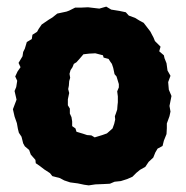

<svg xmlns="http://www.w3.org/2000/svg" viewBox="-20 -540 562 580"><path d="M248 20 234 18 215 14 192 11 174 5 161 -2 138 -8 131 -17 114 -28 101 -38 88 -47 87 -57 73 -73 68 -87 55 -98 50 -107 45 -127 37 -139 34 -151 31 -168 24 -188 19 -210 30 -239 24 -265 29 -277 32 -296 26 -309 33 -324 42 -337 36 -350 48 -370 50 -383 55 -393 61 -413 76 -422 78 -435 92 -444 97 -453 106 -466 128 -481 138 -487 153 -499 181 -505 189 -508 207 -517H224L246 -518L280 -514L301 -520L316 -511L341 -507L360 -503L369 -493L388 -486L401 -478L414 -471L424 -458L434 -445L444 -426L448 -416L465 -399L461 -385L475 -373L477 -364L483 -349L486 -327L495 -311L488 -292L490 -269L498 -250L492 -220L495 -203L492 -189L484 -167V-153L483 -135L475 -115L471 -99L456 -91L449 -79L443 -64L429 -51L419 -36L403 -27L392 -18L380 -6L364 1L345 7L326 9L312 15L293 16L268 17ZM266 -125 289 -132 303 -137 311 -144 320 -152 325 -166 328 -179 327 -189 330 -197 334 -209 335 -222 336 -231V-249L334 -264L339 -276V-286L332 -309L326 -316L322 -335L318 -347L313 -354L308 -362L293 -366L291 -373L268 -379L249 -378L232 -376L220 -362L211 -352L203 -347L199 -337L193 -328L190 -317L192 -305L189 -295L188 -281L186 -271L189 -259L185 -240V-222L191 -212V-197L196 -186L198 -173V-159L208 -152L211 -142L231 -136L243 -132L256 -131Z"/></svg>

Font: Winky Rough
Style: Bold
Weight: 700
Designer: Simon Atzbach
Foundry: typofactur
Version: Version 1.206; ttfautohint (v1.8.4.7-5d5b)